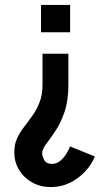

<svg xmlns="http://www.w3.org/2000/svg" viewBox="-20 -567 440 779"><path d="M146.5 -436H264.5V-547H146.5ZM186.5 192Q228 192 263.2 174.8Q298.5 157.5 325 129.2Q351.5 101 365 68L264 27Q261 37 251 54Q241 71 225.8 84.5Q210.5 98 190.5 98Q167.5 98 159.2 81.5Q151 65 151 55.5Q151 39 167 17.8Q183 -3.5 204.2 -34.8Q225.5 -66 241.5 -112Q257.5 -158 257.5 -224V-349H152.5V-224Q152.5 -183.5 141 -153.2Q129.5 -123 112.5 -99Q95.5 -75 78.2 -52.8Q61 -30.5 49.5 -5.8Q38 19 38 51Q38 90 57.2 122Q76.5 154 110 173Q143.5 192 186.5 192Z"/></svg>

Font: League Gothic SemiExpanded
Style: Regular
Weight: 400
Width: 6
Designer: The League of Moveable Type
Version: Version 1.600; ttfautohint (v1.8.3)